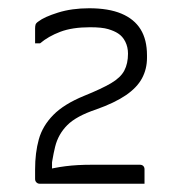

<svg xmlns="http://www.w3.org/2000/svg" viewBox="-20 -817 440 465"><path d="M330 -372Q327 -372 308.5 -372Q290 -372 262 -372Q234 -372 203 -372Q172 -372 144.5 -372Q117 -372 98 -372Q79 -372 76 -372Q73 -372 70.5 -373.5Q68 -375 66.5 -377.5Q65 -380 65 -383V-407Q65 -447 74 -479.5Q83 -512 109 -538.5Q135 -565 184 -585Q226 -602 249 -615.5Q272 -629 281 -646Q290 -663 290 -687Q290 -703 283.5 -716Q277 -729 266 -736Q257 -742 242 -746.5Q227 -751 198 -751Q155 -751 126 -740Q97 -729 77 -712H65Q65 -716 65 -721Q65 -726 65 -730.5Q65 -735 65 -739.5Q65 -744 65 -748Q65 -753 66 -757Q67 -761 73 -765Q87 -776 120.5 -786.5Q154 -797 196 -797Q243 -797 274 -784Q305 -771 320.5 -746Q336 -721 336 -683V-677Q336 -650 324 -627.5Q312 -605 285 -586.5Q258 -568 213 -552Q165 -536 143 -514Q121 -492 113.5 -461.5Q106 -431 101 -387L106 -451V-379L81 -403Q111 -411 139 -414.5Q167 -418 201 -418H319Q324 -418 327 -415Q330 -412 330 -407Q330 -403 330 -398.5Q330 -394 330 -389.5Q330 -385 330 -380.5Q330 -376 330 -372Z"/></svg>

Font: Recursive Sans Linear Light
Style: Regular
Weight: 300
Version: Version 1.085